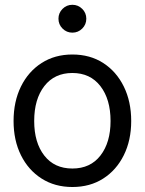

<svg xmlns="http://www.w3.org/2000/svg" viewBox="-20 -749 589 781"><path d="M274.4 11.7Q203.1 11.7 149.2 -22.7Q95.2 -57.1 65.2 -117.7Q35.2 -178.2 35.2 -256.8Q35.2 -335.9 65.2 -397Q95.2 -458 149.2 -492.7Q203.1 -527.3 274.4 -527.3Q346.2 -527.3 399.9 -492.7Q453.6 -458 483.6 -397Q513.7 -335.9 513.7 -256.8Q513.7 -178.2 483.6 -117.7Q453.6 -57.1 399.9 -22.7Q346.2 11.7 274.4 11.7ZM274.4 -63.5Q347.7 -63.5 388.7 -116.5Q429.7 -169.4 429.7 -256.8Q429.7 -345.2 388.4 -398.7Q347.2 -452.1 274.4 -452.1Q201.7 -452.1 160.4 -398.9Q119.1 -345.7 119.1 -256.8Q119.1 -168.9 160.2 -116.2Q201.2 -63.5 274.4 -63.5ZM274.4 -616.2Q251 -616.2 234.4 -632.8Q217.8 -649.4 217.8 -672.9Q217.8 -696.3 234.4 -712.9Q251 -729.5 274.4 -729.5Q297.9 -729.5 314.5 -712.9Q331.1 -696.3 331.1 -672.9Q331.1 -649.4 314.5 -632.8Q297.9 -616.2 274.4 -616.2Z"/></svg>

Font: Inter Display
Style: Regular
Weight: 400
Designer: Rasmus Andersson
Foundry: rsms
Version: Version 4.001;git-9221beed3